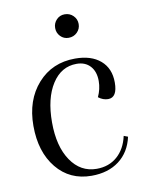

<svg xmlns="http://www.w3.org/2000/svg" viewBox="-75 -673 566 740"><g transform="rotate(-10 208.0 -303.5)"><path d="M229 -527Q210 -527 197 -540.5Q184 -554 184 -573Q184 -592 197 -605.5Q210 -619 229 -619Q249 -619 262.5 -605.5Q276 -592 276 -573Q276 -554 262.5 -540.5Q249 -527 229 -527ZM224 12Q139 12 87.5 -51Q36 -114 36 -216Q36 -317 92.5 -380.5Q149 -444 239 -444Q302 -444 338 -413Q374 -382 374 -327Q374 -268 338 -268Q318 -268 300 -282Q314 -312 314 -343Q314 -380 294.5 -401.5Q275 -423 241 -423Q181 -423 145 -367Q109 -311 109 -217Q109 -123 147 -67Q185 -11 248 -11Q296 -11 328.5 -39.5Q361 -68 372 -118L388 -112Q375 -53 332 -20.5Q289 12 224 12Z"/></g></svg>

Font: Arapey Thin
Style: Regular
Weight: 100
Designer: Eduardo Rodriguez Tunni
Foundry: Eduardo Rodriguez Tunni
Version: Version 4.000;hotconv 1.0.109;makeotfexe 2.5.65596